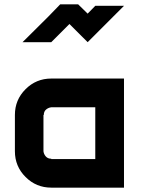

<svg xmlns="http://www.w3.org/2000/svg" viewBox="-20 -860 651 880"><path d="M548.3 0H215Q145.8 0 97.1 -48.8Q48.3 -97.5 48.3 -166.7V-333.3Q48.3 -402.5 97.1 -451.2Q145.8 -500 215 -500H548.3ZM416.7 -130.8V-368.3H215Q201.7 -366.7 191.2 -357.9Q180.8 -349.2 180.8 -333.3H179.2V-166.7Q180.8 -153.3 190 -142.9Q199.2 -132.5 215 -132.5V-130.8ZM381.7 -666.7 298.3 -750 215 -666.7H83.3Q102.5 -685.8 137.9 -720.8Q173.3 -755.8 202.1 -784.6Q230.8 -813.3 255.8 -840H338.3L381.7 -797.5L416.7 -833.3H548.3Z"/></svg>

Font: 0xA000-Squareish
Style: Squareish-Bold
Weight: 700
Version: Version 0.1